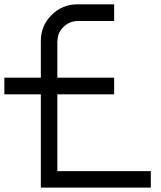

<svg xmlns="http://www.w3.org/2000/svg" viewBox="-49 -853 731 873"><path d="M211.7 -75H636.7V0H136.7V-424.2H-29.2V-500H136.7V-666.7Q136.7 -735.8 185.4 -784.6Q234.2 -833.3 303.3 -833.3H470V-757.5H303.3Q266.7 -756.7 239.6 -730.4Q212.5 -704.2 212.5 -666.7H211.7V-500H470V-424.2H211.7Z"/></svg>

Font: 0xA000
Style: Regular
Weight: 400
Version: Version 0.1